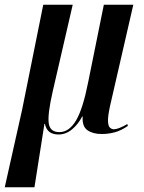

<svg xmlns="http://www.w3.org/2000/svg" viewBox="-50 -556 604 808"><path d="M-30 232 43 -94 132 -536H256L172 -172Q150 -76 155 -38Q160 0 200 0Q241 0 270 -49Q299 -98 321 -210L387 -536H511L414 -114Q404 -70 404.5 -48Q405 -26 412.5 -19Q420 -12 429 -12Q448 -12 486 -34L488 -26Q459 -6 432 1Q405 8 378 8Q341 8 318 -8Q295 -24 298 -66H296Q279 -33 253 -11.5Q227 10 196 10Q173 10 158.5 -0.5Q144 -11 139 -35H137L95 232Z"/></svg>

Font: Noto Serif Display ExtraCondensed SemiBold
Style: Italic
Weight: 600
Width: 2
Italic angle: -12°
Designer: Monotype Design Team
Foundry: Monotype Imaging Inc.
Version: Version 2.009